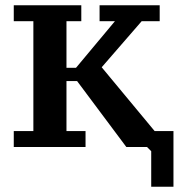

<svg xmlns="http://www.w3.org/2000/svg" viewBox="-20 -550 675 725"><path d="M457 5 271 -244H231V-55H303V5H32V-55H106V-470H32V-530H287V-470H231V-294H267L414 -470H356V-530H583V-470H515L364 -296L564 -55H635V155H551V21L535 5Z"/></svg>

Font: PT Serif Caption
Style: Semibold
Weight: 600
Designer: A.Korolkova, O.Umpeleva, V.Yefimov
Foundry: ParaType Ltd
Version: Version 1.00;May 2, 2020;FontCreator 12.0.0.2544 64-bit